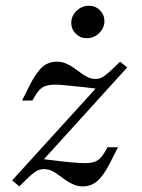

<svg xmlns="http://www.w3.org/2000/svg" viewBox="-20 -642 498 673"><path d="M47.6 11.3 22.6 -9.7 321 -337.9 335.5 -328.2Q307.3 -333.1 275.8 -336.3Q244.4 -339.5 217.3 -342.3Q190.3 -345.2 174.2 -345.2Q153.2 -345.2 139.9 -340.7Q126.6 -336.3 116.1 -324.2Q105.6 -312.1 93.5 -289.5H57.3L84.7 -344.4Q108.1 -389.5 129 -407.7Q150 -425.8 179.8 -425.8Q196 -425.8 210.5 -419.8Q225 -413.7 237.9 -404.8Q250.8 -396 262.9 -386.7Q275 -377.4 287.5 -371.4Q300 -365.3 314.5 -365.3Q321.8 -365.3 329.4 -367.3Q337.1 -369.4 346 -375.8Q354.8 -382.3 368.1 -394.4Q381.5 -406.5 400.8 -425.8L425.8 -405.6L127.4 -76.6L112.9 -86.3Q142.7 -83.1 174.6 -79Q206.5 -75 233.9 -72.6Q261.3 -70.2 277.4 -70.2Q297.6 -70.2 310.9 -74.6Q324.2 -79 334.7 -91.1Q345.2 -103.2 356.5 -125.8H393.5L365.3 -70.2Q342.7 -25.8 321 -7.3Q299.2 11.3 271 11.3Q254 11.3 239.1 5.2Q224.2 -0.8 211.3 -9.7Q198.4 -18.5 186.3 -27.8Q174.2 -37.1 161.7 -43.1Q149.2 -49.2 133.9 -49.2Q126.6 -49.2 119 -47.2Q111.3 -45.2 102 -38.7Q92.7 -32.3 79.8 -20.2Q66.9 -8.1 47.6 11.3ZM283.9 -508.1Q261.3 -508.1 245.6 -523.8Q229.8 -539.5 229.8 -562.1Q229.8 -586.3 248.4 -604Q266.9 -621.8 291.9 -621.8Q314.5 -621.8 330.2 -606Q346 -590.3 346 -567.7Q346 -544.4 327.8 -526.2Q309.7 -508.1 283.9 -508.1Z"/></svg>

Font: Playfair 9pt
Style: Italic
Weight: 400
Italic angle: -15.6°
Designer: Claus Eggers Sørensen
Foundry: Claus Eggers Sørensen
Version: Version 2.001;gftools[0.9.30]